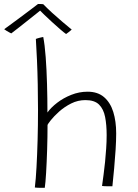

<svg xmlns="http://www.w3.org/2000/svg" viewBox="-92 -902 673 937"><path d="M126.5 14.5Q121.5 14.5 114.8 14.5Q108 14.5 101 14.5Q95.5 14.5 88.2 14Q81 13.5 78 13Q83 -27 86.2 -86.8Q89.5 -146.5 91.5 -218.2Q93.5 -290 93.5 -366.5Q93.5 -428.5 92.2 -490Q91 -551.5 88.5 -608Q86 -664.5 83 -712Q86.5 -713.5 91.5 -715Q96.5 -716.5 101.8 -717.8Q107 -719 111.5 -720Q116 -721 119 -721.5Q126.5 -684 131 -623.2Q135.5 -562.5 137.5 -491.8Q139.5 -421 139.5 -353Q156.5 -377 187 -400.5Q217.5 -424 256 -439.2Q294.5 -454.5 335.5 -454.5Q385 -454.5 415.8 -428Q446.5 -401.5 460.8 -355.8Q475 -310 475 -251Q475 -215.5 472.2 -171.5Q469.5 -127.5 465.2 -81.5Q461 -35.5 456.5 7Q451.5 7 444.5 7Q437.5 7 430.5 7Q423.5 7 416.5 6.5Q409.5 6 406 5.5Q409.5 -20 413.5 -50Q417.5 -80 420.8 -112.2Q424 -144.5 426.2 -177.5Q428.5 -210.5 428.5 -242.5Q428.5 -292.5 421 -331Q413.5 -369.5 391.5 -391.5Q369.5 -413.5 325 -413.5Q288 -413.5 255.2 -397Q222.5 -380.5 197 -357.8Q171.5 -335 156.5 -316Q141.5 -297 140 -292.5Q140 -233.5 138 -171Q136 -108.5 133 -58.2Q130 -8 126.5 14.5ZM119 -881.5Q138 -862 162.5 -839.5Q187 -817 212.2 -795.8Q237.5 -774.5 258 -757.5Q250 -750.5 243.5 -745.5Q237 -740.5 230.5 -736Q219.5 -743.5 201.2 -759.5Q183 -775.5 162.5 -794Q142 -812.5 125.2 -828.8Q108.5 -845 100.5 -853.5H108Q104.5 -850.5 87.5 -837Q70.5 -823.5 47.5 -805.2Q24.5 -787 1.8 -769Q-21 -751 -37 -739Q-40 -740.5 -47.2 -744.2Q-54.5 -748 -61.5 -752.5Q-68.5 -757 -71.5 -759.5Q-42.5 -780.5 -7.8 -806.2Q27 -832 55.5 -853.5Q84 -875 93.5 -882.5Q97 -882.5 101.2 -882.5Q105.5 -882.5 110 -882.2Q114.5 -882 119 -881.5Z"/></svg>

Font: Grandstander Thin Thin
Style: Regular
Weight: 250
Version: Version 1.200